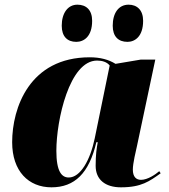

<svg xmlns="http://www.w3.org/2000/svg" viewBox="-20 -791 723 821"><path d="M525 -612C557 -612 592 -635 592 -702C592 -748 566 -771 530 -771C487 -771 462 -735 462 -681C462 -635 486 -612 525 -612ZM306 -612C339 -612 374 -635 374 -702C374 -748 349 -771 311 -771C270 -771 244 -735 244 -681C244 -635 268 -612 306 -612ZM200 10C299 10 361 -50 392 -183H398C393 -156 389 -130 389 -82C389 -23 430 10 497 10C585 10 619 -16 667 -50L661 -59C645 -45 611 -22 583 -22C563 -22 548 -34 548 -66C548 -92 561 -146 566 -168L644 -536H581L474 -518C445 -536 409 -546 364 -546C106 -546 32 -329 32 -183C32 -59 102 10 200 10ZM274 -32C244 -32 221 -57 221 -146C221 -278 277 -532 395 -532C417 -532 437 -526 449 -511L385 -199C366 -107 324 -32 274 -32Z"/></svg>

Font: Noto Serif Display Black
Style: Italic
Weight: 900
Italic angle: -12°
Designer: Monotype Design Team
Foundry: Monotype Imaging Inc.
Version: Version 2.009